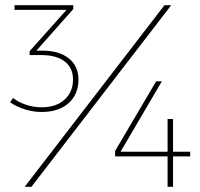

<svg xmlns="http://www.w3.org/2000/svg" viewBox="-20 -719 768 739"><path d="M282 -413Q282 -356 244 -322Q206 -288 140 -288Q108 -288 76 -298Q44 -308 19 -325L30 -342Q52 -325 81 -315.5Q110 -306 140 -306Q196 -306 228.5 -335.5Q261 -365 261 -413Q261 -458 229 -482.5Q197 -507 139 -507H94V-522L236 -681H36V-699H262V-684L120 -524H145Q207 -524 244.5 -494.5Q282 -465 282 -413ZM639 -699 101 0H75L613 -699ZM603 -406 444 -135H625V-261H646V-135H712V-117H646V0H625V-117H423V-138L581 -406Z"/></svg>

Font: Montserrat-Arabic Thin
Style: Regular
Weight: 250
Designer: Mohamed Gaber
Foundry: Kief Type Foundry
Version: Version 5.008